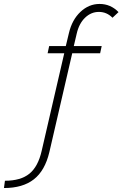

<svg xmlns="http://www.w3.org/2000/svg" viewBox="-57 -719 615 964"><path d="M-37.1 225.1 -32.2 188.5Q46.9 188.5 90.6 153.1Q134.3 117.7 152.3 38.1L265.6 -451.7H182.1L189.9 -487.8H273.4L289.1 -553.2Q304.7 -619.6 346.9 -659.4Q389.2 -699.2 442.9 -699.2Q498.5 -699.2 538.1 -658.2L507.8 -629.9Q479 -659.2 439.5 -659.2Q400.4 -659.2 370.1 -630.1Q339.8 -601.1 328.1 -549.8L313.5 -487.8H453.6L445.8 -451.7H305.7L190.9 44.4Q168.9 137.7 113 181.4Q57.1 225.1 -37.1 225.1Z"/></svg>

Font: HK Grotesk Light Legacy Italic
Style: Regular
Weight: 300
Italic angle: -13°
Designer: Alfredo Marco Pradil
Foundry: Hanken Design Co.
Version: Version 2.022;PS 002.022;hotconv 1.0.88;makeotf.lib2.5.64775